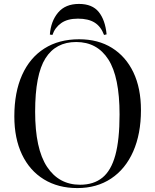

<svg xmlns="http://www.w3.org/2000/svg" viewBox="-20 -944 791 978"><path d="M374 14Q276 14 203.5 -30.5Q131 -75 92 -157Q53 -239 53 -351Q53 -474 92.5 -562Q132 -650 206 -697Q280 -744 383 -744Q480 -744 550.5 -700Q621 -656 659.5 -575.5Q698 -495 698 -383Q698 -262 658.5 -172.5Q619 -83 546 -34.5Q473 14 374 14ZM388 -3Q457 -3 501.5 -39Q546 -75 567.5 -153.5Q589 -232 589 -361Q589 -552 532 -641Q475 -730 368 -730Q264 -730 211.5 -647Q159 -564 159 -375Q159 -186 219.5 -94.5Q280 -3 388 -3ZM382 -924Q450 -924 483 -883Q516 -842 523 -769L510 -766Q494 -809 462 -829Q430 -849 377 -849Q324 -849 292 -826.5Q260 -804 247 -766L234 -768Q239 -836 276 -880Q313 -924 382 -924Z"/></svg>

Font: Literata 72pt
Style: Regular
Weight: 400
Designer: Latin by Veronika Burian and Jose Scaglione. Greek by Irene Vlachou. Cyrillic by Vera Evstafieva.
Foundry: TypeTogether
Version: Version 3.002